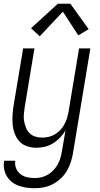

<svg xmlns="http://www.w3.org/2000/svg" viewBox="-34 -777 529 1020"><path d="M151 223Q129 223 107.5 220Q86 217 66 210Q46 203 29.5 190Q13 177 2.5 159.5Q-8 142 -12 120.5Q-16 99 -12 77H47Q44 98 51.5 117Q59 136 74.5 148Q90 160 110 164.5Q130 169 151 169Q169 169 187 164.5Q205 160 221 150.5Q237 141 250.5 126.5Q264 112 273 95.5Q282 79 287 61.5Q292 44 295 26L314 -84Q302 -64 285 -46Q268 -28 247.5 -15.5Q227 -3 204.5 2.5Q182 8 159 8Q134 8 110 0Q86 -8 70 -25Q54 -42 45 -65Q36 -88 33.5 -113Q31 -138 32.5 -163.5Q34 -189 38 -215L89 -520H149L97 -206Q94 -187 92.5 -168Q91 -149 94.5 -131.5Q98 -114 104.5 -97.5Q111 -81 123.5 -69Q136 -57 153.5 -51.5Q171 -46 190 -46Q207 -46 224.5 -50Q242 -54 258 -63.5Q274 -73 286.5 -86.5Q299 -100 307.5 -115.5Q316 -131 321.5 -148Q327 -165 330 -182L386 -520H446L354 35Q350 59 342.5 83Q335 107 322 129.5Q309 152 289.5 170.5Q270 189 247 201Q224 213 200 218Q176 223 151 223ZM177 -584 131 -627 273 -757H340L437 -622L382 -589L300 -715Z"/></svg>

Font: Iosevka QP Light
Style: Italic
Weight: 300
Italic angle: -9°
Designer: Belleve Invis
Foundry: Belleve Invis
Version: Version 20.0.0; ttfautohint (v1.8.4)